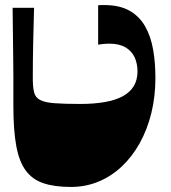

<svg xmlns="http://www.w3.org/2000/svg" viewBox="-20 -731 678 761"><path d="M261 10Q197 10 153 -4.5Q109 -19 82.5 -54.5Q56 -90 44.5 -152.5Q33 -215 33 -310Q33 -349 33 -376Q33 -403 33 -428.5Q33 -454 32.5 -487.5Q32 -521 31.5 -571.5Q31 -622 30 -700H115Q113 -630 111.5 -560.5Q110 -491 110 -421Q110 -386 115 -365.5Q120 -345 138.5 -335Q157 -325 195 -322Q233 -319 299 -319Q353 -319 395.5 -326.5Q438 -334 466.5 -349.5Q495 -365 510 -389.5Q525 -414 525 -448Q525 -479 513.5 -504Q502 -529 477 -543.5Q452 -558 413 -558Q403 -558 392 -557Q381 -556 369 -554V-710Q375 -711 380.5 -711Q386 -711 392 -711Q454 -711 493.5 -688.5Q533 -666 555.5 -626Q578 -586 587 -534Q596 -482 596 -422Q596 -349 580 -283.5Q564 -218 534 -164Q504 -110 462.5 -71Q421 -32 370 -11Q319 10 261 10Z"/></svg>

Font: Ojuju ExtraBold
Style: Regular
Weight: 800
Designer: Chisaokwu Joboson, Mirko Velimirovic
Foundry: Udi Foundry
Version: Version 1.000